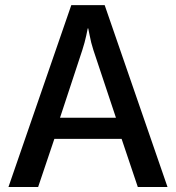

<svg xmlns="http://www.w3.org/2000/svg" viewBox="-20 -744 700 764"><path d="M646.5 0Q584 -180.7 396.5 -723.6Q363.3 -723.6 263.7 -723.6Q201.2 -543 13.7 0Q43.9 0 131.8 0Q148.4 -47.9 196.3 -191.4Q262.7 -191.4 463.9 -191.4Q480.5 -143.6 528.3 0Q557.6 0 646.5 0ZM441.4 -275.4Q385.7 -275.4 218.8 -275.4Q241.2 -342.8 307.6 -544.9Q317.4 -575.2 323.2 -602.5Q329.1 -630.9 329.1 -630.9Q330.1 -630.9 331.1 -630.9Q331.1 -630.9 336.9 -602.5Q341.8 -575.2 351.6 -544.9Q381.8 -455.1 441.4 -275.4Z"/></svg>

Font: DaxlinePro-Medium
Style: Medium
Weight: 400
Designer: Hans Reichel
Version: Version 7.502; 2006